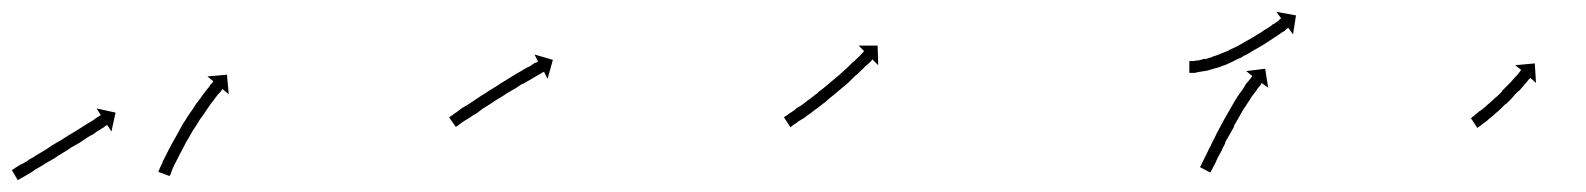

<svg xmlns="http://www.w3.org/2000/svg" viewBox="-21 -280 2676 324"><path d="M1 6Q2 5 5 3Q9 1 13 -2Q18 -4 23 -7Q28 -11 34 -14Q40 -18 47 -22Q54 -26 60 -30Q67 -35 74 -39Q82 -43 89 -48Q95 -52 102 -56Q109 -60 115 -64Q121 -68 126 -71Q131 -74 136 -77Q140 -80 143 -82Q146 -84 148 -85Q149 -86 149 -86L142 -97L174 -90L167 -58L160 -69Q159 -69 158 -68Q156 -67 154 -65Q150 -63 146 -60Q142 -58 137 -54Q131 -51 125 -47Q119 -43 113 -39Q106 -35 99 -31Q92 -26 85 -22Q78 -18 71 -13Q64 -9 57 -5Q51 -1 44 3Q38 6 33 10Q28 13 23 16Q19 18 16 20Q12 22 11 23Q10 23 9 24L-1 7Q0 6 1 6ZM247 8Q247 8 247 8Q247 8 247 8Q247 8 247 8Q247 8 247 8Q248 6 249 3Q249 3 249 3Q249 3 249 3Q249 3 249 3Q249 3 249 3Q251 -1 253 -5Q253 -5 253 -5Q253 -5 253 -5Q253 -5 253 -5.5Q253 -6 253 -6Q255 -10 258 -16Q258 -16 258 -16Q258 -16 258 -16Q258 -16 258 -16Q258 -16 258 -16Q261 -22 264 -28Q264 -28 264 -28Q264 -28 264 -28Q264 -28 264 -28Q264 -28 264 -28Q267 -34 271 -41Q271 -41 271 -41Q271 -41 271 -41Q271 -41 271 -41Q271 -41 271 -41Q275 -48 279 -55Q279 -55 279 -55Q279 -55 279 -55Q279 -55 279 -55Q279 -55 279 -55Q283 -63 287 -70Q287 -70 287 -70Q287 -70 287 -70Q287 -70 287 -70Q287 -70 287 -70Q292 -77 296 -84Q296 -84 296 -84Q296 -84 296 -84Q296 -84 296 -84Q296 -84 296 -84Q301 -91 305 -97Q305 -97 305 -97Q305 -97 305 -97Q305 -97 305 -97Q305 -97 305 -97Q309 -104 314 -110Q314 -110 314 -110Q314 -110 314 -110Q314 -110 314 -110Q314 -110 314 -110Q318 -115 322 -121Q322 -121 322 -121Q322 -121 322 -121Q322 -121 322 -121Q322 -121 322 -121Q325 -125 329 -130Q329 -130 329 -130Q329 -130 329 -130Q329 -130 329 -130Q329 -130 329 -130Q332 -133 334 -137Q336 -139 338 -141Q338 -142 339 -143L329 -151L362 -154L365 -121L354 -130Q354 -129 353 -128Q352 -126 350 -124Q347 -121 344 -117Q344 -117 344 -117Q344 -117 344 -117Q344 -117 344 -117Q344 -117 344 -117Q341 -113 338 -109Q338 -109 338 -109Q338 -109 338 -109Q338 -109 338 -109Q338 -109 338 -109Q334 -104 330 -98Q330 -98 330 -98Q330 -98 330 -98Q330 -98 330 -98Q330 -98 330 -98Q326 -92 322 -86Q322 -86 322 -86Q322 -86 322 -86Q322 -86 322 -86Q322 -86 322 -86Q317 -80 313 -73Q313 -73 313 -73Q313 -73 313 -73Q313 -73 313 -73Q313 -73 313 -73Q309 -66 304 -59Q304 -59 304 -59Q304 -59 304 -59Q304 -59 304 -59Q304 -59 304 -59Q300 -52 296 -45Q296 -45 296 -45Q296 -45 296 -45Q296 -45 296 -45Q296 -45 296 -45Q292 -39 289 -32Q289 -32 289 -32Q289 -32 289 -32Q289 -32 289 -32Q289 -32 289 -32Q285 -25 282 -19Q282 -19 282 -19Q282 -19 282 -19Q282 -19 282 -19Q282 -19 282 -19Q279 -13 276 -7Q276 -7 276 -7Q276 -7 276 -7Q276 -7 276 -7Q276 -7 276 -7Q273 -2 271 3Q271 3 271 3Q271 3 271 3Q271 3 271 3Q271 3 271 3Q269 7 268 11Q268 11 268 11Q268 11 268 11Q268 11 268 11Q268 11 268 11Q267 14 266 16Q266 16 266 16Q266 16 266 16Q266 16 266 16Q266 16 266 16Q265 16 265 17L246 10Q247 9 247 8Z M738 -83Q740 -84 743 -86Q746 -89 750 -91Q754 -94 759 -98Q765 -101 771 -105Q777 -109 783 -113Q790 -118 797 -122Q804 -127 811 -131Q818 -135 825 -140Q832 -144 838 -148Q845 -152 851 -156Q857 -159 863 -163Q868 -166 873 -168Q877 -171 880 -173Q883 -174 885 -175Q886 -176 887 -176L881 -188L912 -179L903 -147L897 -159Q896 -158 895 -158Q893 -157 890 -155Q887 -153 883 -151Q878 -148 873 -145Q867 -142 861 -138V-139Q855 -135 849 -131Q842 -127 835 -123Q828 -118 821 -114Q814 -110 807 -105Q801 -101 794 -97Q788 -92 782 -88Q776 -85 771 -81Q766 -78 761 -75Q757 -72 754 -70Q752 -68 750 -67Q749 -66 748 -66L737 -82Q737 -82 738 -83Z M1303 -83Q1305 -84 1308 -86Q1311 -89 1315 -91Q1320 -94 1324 -98Q1324 -98 1324 -98Q1324 -98 1324 -98Q1324 -98 1324 -98Q1324 -98 1324 -98Q1330 -101 1335 -105Q1335 -105 1335 -105Q1335 -105 1335 -105Q1335 -105 1335 -105Q1335 -105 1335 -105Q1341 -110 1347 -114Q1347 -114 1347 -114Q1347 -114 1347 -114Q1347 -114 1347 -114Q1347 -114 1347 -114Q1353 -119 1360 -124Q1360 -124 1360 -124Q1360 -124 1360 -124Q1360 -124 1359.5 -124Q1359 -124 1359 -124Q1366 -129 1372 -134Q1372 -134 1372 -134Q1372 -134 1372 -134Q1372 -134 1372 -134Q1372 -134 1372 -134Q1379 -140 1385 -145Q1385 -145 1385 -145Q1385 -145 1385 -145Q1385 -145 1385 -145Q1385 -145 1385 -145Q1391 -150 1397 -155Q1397 -155 1397 -155Q1397 -155 1397 -155Q1397 -155 1397 -155Q1397 -155 1397 -155Q1402 -160 1408 -165Q1413 -170 1417 -174Q1422 -178 1426 -182Q1429 -185 1432 -188Q1434 -191 1436 -192Q1436 -193 1437 -194L1428 -203H1460L1461 -170L1451 -180Q1451 -179 1450 -178Q1448 -176 1446 -174Q1443 -171 1439 -168Q1436 -164 1431 -160Q1426 -155 1421 -151Q1416 -146 1410 -140Q1410 -140 1410 -140Q1410 -140 1410 -140Q1410 -140 1410 -140Q1410 -140 1410 -140Q1404 -135 1398 -130Q1398 -130 1398 -130Q1398 -130 1398 -130Q1398 -130 1398 -130Q1398 -130 1398 -130Q1391 -124 1385 -119Q1385 -119 1385 -119Q1385 -119 1385 -119Q1385 -119 1385 -119Q1385 -119 1385 -119Q1378 -114 1372 -108Q1372 -108 1372 -108Q1372 -108 1372 -108Q1372 -108 1372 -108Q1372 -108 1372 -108Q1365 -103 1359 -98Q1359 -98 1359 -98Q1359 -98 1359 -98Q1359 -98 1359 -98Q1359 -98 1359 -98Q1353 -94 1347 -89Q1347 -89 1347 -89Q1347 -89 1347 -89Q1347 -89 1347 -89Q1347 -89 1347 -89Q1341 -85 1336 -81Q1336 -81 1336 -81Q1336 -81 1336 -81Q1336 -81 1336 -81Q1336 -81 1336 -81Q1331 -78 1326 -75Q1323 -72 1319 -70Q1316 -68 1315 -67Q1314 -66 1313 -65L1302 -82Q1302 -82 1303 -83Z M2005 0V1Q2006 -2 2007 -4Q2009 -8 2011 -12Q2013 -16 2016 -22Q2019 -29 2022 -34Q2025 -41 2029 -48Q2032 -55 2036 -62Q2036 -62 2036 -62Q2036 -62 2036 -62Q2036 -62 2036 -62Q2036 -62 2036 -62Q2040 -69 2044 -77Q2044 -77 2044 -77Q2044 -77 2044 -77Q2044 -77 2044 -77Q2044 -77 2044 -77Q2048 -84 2052 -91Q2052 -91 2052 -91Q2052 -91 2052 -91Q2052 -91 2052 -91Q2052 -91 2052 -91Q2056 -98 2060 -105Q2060 -105 2060 -105Q2060 -105 2060 -105Q2060 -105 2060 -105Q2060 -105 2060 -105Q2064 -112 2068 -118Q2068 -118 2068 -118Q2068 -118 2068 -118Q2068 -118 2068 -118Q2068 -118 2068 -118Q2072 -124 2076 -129Q2076 -129 2076 -129Q2076 -129 2076 -129Q2076 -129 2076 -129Q2076 -129 2076 -129Q2079 -134 2082 -139Q2082 -139 2082 -139Q2082 -139 2082 -139Q2082 -139 2082 -139Q2082 -139 2082 -139Q2085 -142 2088 -146Q2088 -146 2088 -146Q2088 -146 2088 -146Q2088 -146 2088 -146Q2088 -146 2088 -146Q2090 -148 2091 -150Q2092 -151 2092 -152L2082 -160L2114 -164L2119 -132L2108 -140Q2108 -139 2107 -138Q2106 -136 2104 -134Q2104 -134 2104 -134Q2104 -134 2104 -134Q2104 -134 2104 -134Q2104 -134 2104 -134Q2101 -131 2099 -127Q2099 -127 2099 -127Q2099 -127 2099 -127Q2099 -127 2099 -127Q2099 -127 2099 -127Q2096 -123 2092 -118Q2092 -118 2092 -118Q2092 -118 2092 -118Q2092 -118 2092 -118Q2092 -118 2092 -118Q2089 -113 2085 -107Q2085 -107 2085 -107Q2085 -107 2085 -107Q2085 -107 2085 -107Q2085 -107 2085 -107Q2081 -101 2077 -95Q2077 -95 2077 -95Q2077 -95 2077 -95Q2077 -95 2077 -95Q2077 -95 2077 -95Q2073 -88 2069 -81Q2069 -81 2069 -81Q2069 -81 2069 -81Q2069 -81 2069 -81Q2069 -81 2069 -81Q2065 -74 2061 -67Q2061 -67 2061 -67Q2061 -67 2062 -67Q2062 -67 2062 -67Q2062 -67 2062 -67Q2058 -60 2054 -53Q2054 -53 2054 -53Q2054 -53 2054 -53Q2054 -53 2054 -53Q2054 -53 2054 -53Q2050 -46 2046 -39H2047Q2043 -32 2040 -25Q2037 -20 2034 -14Q2031 -7 2029 -3Q2027 1 2025 4V5Q2023 7 2022 10Q2022 11 2021 11L2004 2Q2004 1 2005 0ZM1988 -177Q1988 -177 1988 -177Q1988 -177 1988 -177Q1988 -177 1988 -177Q1988 -177 1988 -177Q1990 -177 1993 -177Q1993 -177 1993 -177Q1993 -177 1993 -177Q1993 -177 1993 -177Q1993 -177 1993 -177Q1997 -178 2001 -178Q2001 -178 2001 -178Q2001 -178 2001 -178Q2001 -178 2001 -178Q2001 -178 2001 -178Q2006 -179 2012 -181Q2012 -181 2012 -180.5Q2012 -180 2012 -180Q2012 -180 2012 -180Q2012 -180 2012 -180Q2018 -182 2025 -184Q2025 -184 2024.5 -184Q2024 -184 2024 -184Q2024 -184 2024 -184Q2024 -184 2024 -184Q2031 -186 2038 -189Q2038 -189 2038 -189Q2038 -189 2038 -189Q2038 -189 2038 -189Q2038 -189 2038 -189Q2045 -192 2053 -195Q2053 -195 2053 -195Q2053 -195 2052 -195Q2052 -195 2052 -195Q2052 -195 2052 -195Q2060 -199 2067 -202Q2067 -202 2067 -202Q2067 -202 2067 -202Q2067 -202 2067 -202Q2067 -202 2067 -202Q2074 -206 2081 -210Q2081 -210 2081 -210Q2081 -210 2081 -210Q2081 -210 2081 -210Q2081 -210 2081 -210Q2088 -214 2095 -218Q2095 -218 2095 -218Q2095 -218 2095 -218Q2095 -218 2095 -218Q2095 -218 2095 -218Q2101 -222 2108 -226Q2108 -226 2108 -226Q2108 -226 2108 -226Q2108 -226 2108 -226Q2108 -226 2108 -226Q2113 -230 2119 -233Q2119 -233 2119 -233Q2119 -233 2119 -233Q2119 -233 2119 -233Q2119 -233 2119 -233Q2124 -236 2128 -240V-239Q2132 -242 2135 -244Q2138 -246 2139 -248Q2140 -248 2141 -249L2133 -260L2166 -254L2161 -222L2153 -233Q2152 -232 2151 -232Q2149 -230 2147 -228Q2143 -226 2139 -223Q2135 -220 2130 -217Q2130 -217 2130 -217Q2130 -217 2130 -217Q2130 -217 2130 -217Q2130 -217 2130 -217Q2124 -213 2118 -209Q2118 -209 2118 -209Q2118 -209 2118 -209Q2118 -209 2118 -209Q2118 -209 2118 -209Q2112 -205 2105 -201Q2105 -201 2105 -201Q2105 -201 2105 -201Q2105 -201 2105 -201Q2105 -201 2105 -201Q2098 -197 2091 -193Q2091 -193 2091 -193Q2091 -193 2091 -193Q2091 -193 2091 -193Q2091 -193 2091 -193Q2084 -188 2076 -185Q2076 -185 2076 -184.5Q2076 -184 2076 -184Q2076 -184 2076 -184Q2076 -184 2076 -184Q2068 -181 2061 -177Q2061 -177 2061 -177Q2061 -177 2061 -177Q2061 -177 2061 -177Q2061 -177 2061 -177Q2053 -173 2046 -170Q2046 -170 2045.5 -170Q2045 -170 2045 -170Q2045 -170 2045 -170Q2045 -170 2045 -170Q2038 -167 2031 -165Q2031 -165 2031 -165Q2031 -165 2031 -165Q2030 -165 2030 -165Q2030 -165 2030 -165Q2023 -163 2017 -161Q2017 -161 2017 -161Q2017 -161 2017 -161Q2017 -161 2017 -161Q2017 -161 2017 -161Q2010 -160 2005 -159Q2005 -159 2005 -159Q2005 -159 2004 -159Q2004 -159 2004 -159Q2004 -159 2004 -159Q1999 -158 1995 -157Q1995 -157 1995 -157Q1995 -157 1995 -157Q1995 -157 1995 -157Q1995 -157 1995 -157Q1991 -157 1988 -157Q1988 -157 1988 -157Q1988 -157 1988 -157Q1988 -157 1988 -157Q1988 -157 1988 -157Q1987 -157 1986 -157V-177Q1987 -177 1988 -177Z M2462 -81Q2463 -82 2465 -84V-83Q2467 -85 2469 -87Q2469 -87 2469 -87Q2469 -87 2469 -87Q2469 -87 2469 -87Q2469 -87 2469 -87Q2472 -89 2475 -92Q2475 -92 2475 -92Q2475 -92 2475 -92Q2475 -92 2475 -92Q2475 -92 2475 -92Q2479 -94 2482 -97Q2482 -97 2482 -97Q2482 -97 2482 -97Q2482 -97 2482 -97Q2482 -97 2482 -97Q2486 -100 2490 -104Q2490 -104 2490 -104Q2490 -104 2490 -104Q2490 -104 2490 -104Q2490 -104 2490 -104Q2494 -107 2498 -111Q2498 -111 2498 -111Q2498 -111 2498 -111Q2498 -111 2498 -111Q2498 -111 2498 -111Q2502 -115 2506 -118Q2506 -118 2506 -118Q2506 -118 2506 -118Q2506 -118 2506 -118Q2506 -118 2506 -118Q2510 -122 2514 -126Q2514 -126 2514 -126Q2514 -126 2513 -126Q2513 -126 2513 -126Q2513 -126 2513 -126Q2517 -130 2521 -134Q2521 -134 2521 -134Q2521 -134 2521 -134Q2521 -134 2521 -134Q2521 -134 2521 -134Q2524 -137 2528 -141Q2531 -144 2534 -148Q2537 -151 2539 -153Q2541 -156 2543 -158Q2544 -159 2545 -161Q2546 -161 2546 -162L2536 -170L2569 -173L2571 -140L2561 -149Q2561 -148 2560 -147Q2559 -146 2558 -145Q2556 -142 2554 -140Q2551 -137 2549 -134Q2546 -131 2543 -127H2542Q2539 -124 2535 -120Q2535 -120 2535 -120Q2535 -120 2535 -120Q2535 -120 2535 -120Q2535 -120 2535 -120Q2532 -116 2528 -112Q2528 -112 2528 -112Q2528 -112 2528 -112Q2528 -112 2528 -112Q2528 -112 2528 -112Q2524 -108 2520 -104Q2520 -104 2520 -104Q2520 -104 2520 -104Q2519 -104 2519 -104Q2519 -104 2519 -104Q2515 -100 2511 -96Q2511 -96 2511 -96Q2511 -96 2511 -96Q2511 -96 2511 -96Q2511 -96 2511 -96Q2507 -92 2503 -89Q2503 -89 2503 -89Q2503 -89 2503 -89Q2503 -89 2503 -89Q2503 -89 2503 -89Q2499 -85 2495 -82Q2495 -82 2495 -82Q2495 -82 2495 -82Q2495 -82 2495 -82Q2495 -82 2495 -82Q2491 -79 2488 -76Q2488 -76 2488 -76Q2488 -76 2488 -76Q2488 -76 2488 -76Q2488 -76 2488 -76Q2484 -73 2481 -71Q2481 -71 2481 -71Q2481 -71 2481 -71Q2481 -71 2481 -71Q2481 -71 2481 -71Q2479 -69 2476 -67Q2475 -66 2473 -65Q2473 -65 2472 -64L2461 -81Q2461 -81 2462 -81Z"/></svg>

Font: FRB American Cursive Just Arrows Thin
Style: Italic
Weight: 100
Italic angle: -25°
Version: Version 2.0;Modular Font Editor K font №1